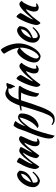

<svg xmlns="http://www.w3.org/2000/svg" viewBox="1498 -2368 1238 4273"><g transform="rotate(-90 2116.5 -232.0)"><path d="M455 -414Q451 -352 433 -307.5Q415 -263 381.5 -229.5Q348 -196 300 -169Q252 -142 188 -117Q188 -111 187.5 -104.5Q187 -98 187 -91Q187 -78 189 -64Q191 -50 196 -38Q201 -26 210 -18.5Q219 -11 233 -11Q260 -11 286 -23Q312 -35 335.5 -52.5Q359 -70 379.5 -90.5Q400 -111 416 -128Q426 -119 433 -111Q388 -51 334.5 -11.5Q281 28 233 39Q164 31 125.5 -11.5Q87 -54 87 -114Q87 -155 98.5 -197.5Q110 -240 130.5 -279.5Q151 -319 178.5 -354Q206 -389 237.5 -415Q269 -441 302.5 -456Q336 -471 369 -471Q415 -465 455 -414ZM386 -381Q359 -377 330 -359Q301 -341 275.5 -311Q250 -281 229 -241Q208 -201 196 -155Q276 -195 329 -253.5Q382 -312 386 -381Z M1079 -307Q1063 -306 1040 -286.5Q1017 -267 990.5 -236.5Q964 -206 935.5 -169Q907 -132 880.5 -95.5Q854 -59 831 -27Q808 5 792 24Q770 15 754 -2.5Q738 -20 731 -46Q736 -77 745 -110.5Q754 -144 768.5 -180Q783 -216 804.5 -255.5Q826 -295 857 -339Q842 -338 816 -317.5Q790 -297 760 -264.5Q730 -232 698 -191.5Q666 -151 638 -112Q601 -60 576.5 -21Q552 18 541 25Q515 6 505 -16Q495 -38 490 -65Q491 -89 497.5 -125Q504 -161 516 -199Q539 -272 575.5 -344Q612 -416 646 -476Q674 -470 696.5 -457Q719 -444 744 -419Q734 -388 713 -353.5Q692 -319 669 -281Q646 -243 627 -203Q608 -163 602 -122Q630 -162 668.5 -214Q707 -266 747.5 -312Q788 -358 828 -390Q868 -422 900 -422Q912 -422 926 -418Q940 -414 952 -408Q964 -402 972 -396.5Q980 -391 981 -388Q976 -368 957.5 -333.5Q939 -299 918 -261Q897 -223 879 -187.5Q861 -152 858 -131Q907 -198 950 -252.5Q993 -307 1031 -346Q1069 -385 1101.5 -406Q1134 -427 1163 -427Q1183 -427 1200.5 -416.5Q1218 -406 1225 -386Q1216 -356 1195.5 -314Q1175 -272 1154 -225.5Q1133 -179 1116.5 -134Q1100 -89 1100 -53Q1100 -32 1106 -25.5Q1112 -19 1123 -19Q1135 -19 1145.5 -23.5Q1156 -28 1161 -28Q1167 -24 1168 -18Q1169 -12 1169 -7Q1149 9 1128 19.5Q1107 30 1081 30Q1057 30 1041.5 22Q1026 14 1016 0Q1006 -14 1002 -32Q998 -50 998 -71Q998 -105 1007 -138.5Q1016 -172 1028.5 -202.5Q1041 -233 1055 -259.5Q1069 -286 1079 -307Z M1193 331Q1179 327 1177 301Q1173 288 1171.5 270Q1170 252 1170 229Q1170 208 1177 171.5Q1184 135 1196.5 89Q1209 43 1227 -10.5Q1245 -64 1267 -119Q1294 -188 1314 -238.5Q1334 -289 1347.5 -326Q1361 -363 1369.5 -387Q1378 -411 1383 -428Q1387 -440 1395 -457Q1403 -474 1413.5 -491.5Q1424 -509 1435 -524.5Q1446 -540 1455 -548Q1490 -543 1521 -530Q1552 -517 1559 -505Q1545 -492 1527 -464.5Q1509 -437 1492 -404.5Q1475 -372 1461 -338Q1447 -304 1440 -278Q1450 -295 1466 -315Q1482 -335 1515 -370Q1552 -408 1584.5 -428.5Q1617 -449 1641 -449Q1679 -449 1703.5 -428Q1728 -407 1728 -374Q1728 -302 1704 -231.5Q1680 -161 1635 -104Q1618 -82 1595 -62Q1572 -42 1547 -26.5Q1522 -11 1498 -2Q1474 7 1455 7Q1437 7 1423.5 -0.5Q1410 -8 1405 -19Q1444 -42 1481 -83Q1518 -124 1549.5 -177.5Q1581 -231 1604.5 -293Q1628 -355 1640 -419Q1602 -399 1571.5 -375.5Q1541 -352 1511 -314Q1475 -270 1454 -243Q1433 -216 1419.5 -197Q1406 -178 1397.5 -161.5Q1389 -145 1379 -121Q1365 -89 1346.5 -36.5Q1328 16 1308.5 81Q1289 146 1269.5 219.5Q1250 293 1232 366Q1221 364 1213 350Q1205 341 1201.5 337Q1198 333 1193 331Z M2190 -439Q2195 -439 2211.5 -438.5Q2228 -438 2249 -437.5Q2270 -437 2291.5 -435Q2313 -433 2328 -430Q2338 -419 2343 -409Q2320 -379 2299 -341Q2278 -303 2260 -262.5Q2242 -222 2227.5 -182.5Q2213 -143 2202.5 -109.5Q2192 -76 2185.5 -51Q2179 -26 2178 -15Q2176 3 2176.5 10.5Q2177 18 2172 18Q2168 18 2156 13Q2144 8 2131.5 -2.5Q2119 -13 2109 -29Q2099 -45 2099 -67Q2099 -95 2107 -137.5Q2115 -180 2128 -225Q2141 -270 2158 -311.5Q2175 -353 2193 -379Q2161 -381 2129 -382.5Q2097 -384 2065 -384Q2054 -384 2043 -384Q2032 -384 2021 -383Q1971 -226 1931.5 -109Q1892 8 1858.5 91.5Q1825 175 1794.5 228.5Q1764 282 1733.5 312.5Q1703 343 1669 355Q1635 367 1594 367Q1523 367 1473 319Q1473 312 1477 304Q1481 296 1486 293Q1500 310 1523 319.5Q1546 329 1571 329Q1597 329 1618.5 317.5Q1640 306 1660.5 279Q1681 252 1701.5 208Q1722 164 1746 99Q1781 3 1818.5 -119Q1856 -241 1895 -377Q1857 -375 1832 -372Q1807 -369 1799 -368Q1795 -372 1792.5 -379Q1790 -386 1790 -392Q1806 -397 1835.5 -403.5Q1865 -410 1907 -417Q1931 -489 1960 -547.5Q1989 -606 2022.5 -647Q2056 -688 2094.5 -710Q2133 -732 2178 -732Q2194 -732 2213.5 -725.5Q2233 -719 2251.5 -711.5Q2270 -704 2285 -697.5Q2300 -691 2308 -691Q2320 -698 2341.5 -703.5Q2363 -709 2378 -709Q2390 -709 2409 -696Q2400 -682 2391 -658Q2382 -634 2377 -611Q2352 -537 2324 -515Q2319 -515 2315.5 -521.5Q2312 -528 2312 -544Q2312 -555 2307 -564Q2302 -573 2295.5 -582Q2289 -591 2284 -600Q2279 -609 2279 -619Q2279 -625 2280 -633.5Q2281 -642 2284 -662Q2272 -663 2260.5 -663.5Q2249 -664 2238 -664Q2199 -664 2168.5 -645Q2138 -626 2114 -593.5Q2090 -561 2071 -519.5Q2052 -478 2037 -433Q2072 -435 2109.5 -437Q2147 -439 2190 -439Z M2502 -485Q2528 -477 2551 -449.5Q2574 -422 2585 -389Q2574 -362 2551 -324Q2528 -286 2505 -246.5Q2482 -207 2463.5 -171.5Q2445 -136 2442 -113Q2458 -130 2477.5 -152.5Q2497 -175 2515.5 -197.5Q2534 -220 2550 -238.5Q2566 -257 2575 -266Q2594 -286 2620 -312.5Q2646 -339 2674.5 -362.5Q2703 -386 2732 -402.5Q2761 -419 2785 -419Q2811 -419 2828.5 -401.5Q2846 -384 2856 -365Q2856 -363 2848.5 -359.5Q2841 -356 2827 -340Q2813 -322 2795.5 -290.5Q2778 -259 2761.5 -222.5Q2745 -186 2734 -148Q2723 -110 2723 -79Q2723 -54 2729.5 -47Q2736 -40 2748 -40Q2759 -40 2771 -45Q2783 -50 2790 -50Q2794 -48 2796.5 -41.5Q2799 -35 2799 -30Q2791 -23 2780 -16Q2769 -9 2757 -3Q2745 3 2733.5 7Q2722 11 2713 11Q2684 11 2665.5 2.5Q2647 -6 2636.5 -20Q2626 -34 2622 -53.5Q2618 -73 2618 -95Q2618 -107 2620 -122Q2622 -137 2628 -157.5Q2634 -178 2645 -206.5Q2656 -235 2673 -275Q2671 -275 2646 -261Q2621 -247 2592 -218Q2545 -173 2507.5 -129Q2470 -85 2431 -31Q2409 0 2392.5 21.5Q2376 43 2364 50Q2343 38 2333 16.5Q2323 -5 2318 -28Q2318 -47 2323.5 -76Q2329 -105 2338.5 -140.5Q2348 -176 2362 -215Q2376 -254 2393 -293Q2431 -381 2462.5 -431Q2494 -481 2502 -485Z M3098 -467Q3118 -467 3144 -455Q3170 -443 3190 -424Q3185 -464 3177.5 -499.5Q3170 -535 3155.5 -573Q3141 -611 3117 -656Q3093 -701 3057 -759Q3060 -768 3070.5 -780Q3081 -792 3094.5 -802.5Q3108 -813 3122.5 -821Q3137 -829 3150 -831Q3178 -800 3203 -753.5Q3228 -707 3247 -653.5Q3266 -600 3276.5 -543Q3287 -486 3287 -434Q3287 -382 3275.5 -327Q3264 -272 3243.5 -219.5Q3223 -167 3196 -120Q3169 -73 3137.5 -36Q3106 1 3072 24.5Q3038 48 3004 54Q2935 46 2898.5 9.5Q2862 -27 2862 -91Q2862 -125 2872.5 -165Q2883 -205 2900.5 -244.5Q2918 -284 2941.5 -321.5Q2965 -359 2991.5 -389Q3018 -419 3045 -440Q3072 -461 3098 -467ZM2996 14Q3031 2 3066 -39Q3101 -80 3129 -135.5Q3157 -191 3174.5 -254.5Q3192 -318 3192 -377Q3192 -394 3192 -398Q3192 -402 3191 -406Q3167 -396 3140 -372Q3113 -348 3086 -316.5Q3059 -285 3035 -248Q3011 -211 2992 -174Q2973 -137 2962 -103Q2951 -69 2951 -43Q2951 7 2996 14Z M3671 -414Q3667 -352 3649 -307.5Q3631 -263 3597.5 -229.5Q3564 -196 3516 -169Q3468 -142 3404 -117Q3404 -111 3403.5 -104.5Q3403 -98 3403 -91Q3403 -78 3405 -64Q3407 -50 3412 -38Q3417 -26 3426 -18.5Q3435 -11 3449 -11Q3476 -11 3502 -23Q3528 -35 3551.5 -52.5Q3575 -70 3595.5 -90.5Q3616 -111 3632 -128Q3642 -119 3649 -111Q3604 -51 3550.5 -11.5Q3497 28 3449 39Q3380 31 3341.5 -11.5Q3303 -54 3303 -114Q3303 -155 3314.5 -197.5Q3326 -240 3346.5 -279.5Q3367 -319 3394.5 -354Q3422 -389 3453.5 -415Q3485 -441 3518.5 -456Q3552 -471 3585 -471Q3631 -465 3671 -414ZM3602 -381Q3575 -377 3546 -359Q3517 -341 3491.5 -311Q3466 -281 3445 -241Q3424 -201 3412 -155Q3492 -195 3545 -253.5Q3598 -312 3602 -381Z M3879 -485Q3905 -477 3928 -449.5Q3951 -422 3962 -389Q3951 -362 3928 -324Q3905 -286 3882 -246.5Q3859 -207 3840.5 -171.5Q3822 -136 3819 -113Q3835 -130 3854.5 -152.5Q3874 -175 3892.5 -197.5Q3911 -220 3927 -238.5Q3943 -257 3952 -266Q3971 -286 3997 -312.5Q4023 -339 4051.5 -362.5Q4080 -386 4109 -402.5Q4138 -419 4162 -419Q4188 -419 4205.5 -401.5Q4223 -384 4233 -365Q4233 -363 4225.5 -359.5Q4218 -356 4204 -340Q4190 -322 4172.5 -290.5Q4155 -259 4138.5 -222.5Q4122 -186 4111 -148Q4100 -110 4100 -79Q4100 -54 4106.5 -47Q4113 -40 4125 -40Q4136 -40 4148 -45Q4160 -50 4167 -50Q4171 -48 4173.5 -41.5Q4176 -35 4176 -30Q4168 -23 4157 -16Q4146 -9 4134 -3Q4122 3 4110.5 7Q4099 11 4090 11Q4061 11 4042.5 2.5Q4024 -6 4013.5 -20Q4003 -34 3999 -53.5Q3995 -73 3995 -95Q3995 -107 3997 -122Q3999 -137 4005 -157.5Q4011 -178 4022 -206.5Q4033 -235 4050 -275Q4048 -275 4023 -261Q3998 -247 3969 -218Q3922 -173 3884.5 -129Q3847 -85 3808 -31Q3786 0 3769.5 21.5Q3753 43 3741 50Q3720 38 3710 16.5Q3700 -5 3695 -28Q3695 -47 3700.5 -76Q3706 -105 3715.5 -140.5Q3725 -176 3739 -215Q3753 -254 3770 -293Q3808 -381 3839.5 -431Q3871 -481 3879 -485Z"/></g></svg>

Font: Sweet Mavka Script
Style: Regular
Weight: 500
Designer: Pablo Impallari/Anastassiya Vishnevskaya
Foundry: Pablo Impallari/ Anastassiya Vishnevskaya
Version: Version 2.0/www.impallari.com/   behance.net/sweetcherry